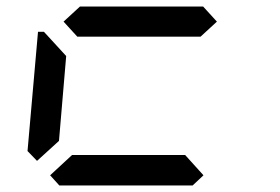

<svg xmlns="http://www.w3.org/2000/svg" viewBox="-20 -566 856 586"><path d="M93 -75 64 -105 96 -469H114L126 -456L182 -395L160 -136ZM600 -546 642 -500 592 -454H216L174 -500L224 -546ZM601 -31 568 0H161L133 -31L200 -93H545Z"/></svg>

Font: DSEG7 Classic Mini
Style: Italic
Weight: 400
Italic angle: -5°
Designer: Keshikan(Twitter:@keshinomi_88pro)
Version: Version 0.46